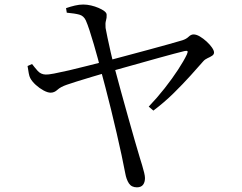

<svg xmlns="http://www.w3.org/2000/svg" viewBox="-20 -771 1040 826"><path d="M267.3 -716.4 264.1 -736Q283.4 -742.7 302.3 -747.1Q321.1 -751.5 337.9 -751.5Q354.4 -751.5 371.6 -747.5Q388.8 -743.5 403.9 -737Q419 -730.6 428.9 -723.1Q438.8 -715.5 438.8 -707.8Q439.6 -694.4 436 -682.8Q432.4 -671.3 434.2 -650.8Q436.8 -637.1 442.5 -608.8Q448.3 -580.6 456 -547.3Q463.6 -513.9 471.2 -486Q484.2 -435.9 500.2 -378.7Q516.1 -321.4 531.5 -266.2Q546.9 -210.9 560.1 -165.4Q573.3 -119.8 581.3 -93.2Q586 -77.6 591.4 -60.3Q596.7 -42.9 600.2 -28.1Q603.7 -13.4 603.7 -5.1Q603.7 13.2 595.3 24Q586.9 34.9 568.9 34.9Q545.9 34.9 534.6 17.9Q523.4 0.8 518.8 -25.8Q512.9 -58.1 503.2 -102.8Q493.6 -147.5 481.9 -198.2Q470.1 -248.9 457.7 -299.8Q445.2 -350.7 433.5 -395.2Q421.9 -439.6 413.2 -471.5Q409.2 -489.1 401.1 -518.4Q393 -547.8 383.6 -580.4Q374.2 -613.1 364.9 -641.1Q355.6 -669 349.2 -683.2Q340 -703 321.1 -708.1Q302.2 -713.3 267.3 -716.4ZM117.9 -495.6Q128.4 -481.6 141.9 -466.3Q155.3 -451.1 176.2 -450.3Q186.1 -449.5 212.7 -454.6Q239.4 -459.7 276.8 -468.3Q314.2 -476.9 355.9 -487.7Q397.6 -498.5 436.9 -508.3Q469.9 -517.1 518 -529.9Q566.1 -542.7 616 -556.2Q665.9 -569.8 706.4 -581Q747 -592.2 764.9 -597.8Q781.5 -603.2 791.6 -613Q801.7 -622.9 812.6 -622.9Q825.1 -622.9 840 -614Q854.9 -605.1 868.9 -592.3Q882.8 -579.5 891.8 -566.6Q900.8 -553.6 900.8 -545.3Q900.8 -536.6 892.3 -531.1Q883.9 -525.5 872.8 -520.7Q861.7 -515.8 854.1 -507Q832.8 -482.6 800.3 -446.5Q767.7 -410.3 727.5 -370.6Q687.2 -330.9 639.9 -295.2L619.8 -312.3Q656.1 -350.3 688.5 -391.5Q720.9 -432.7 745.9 -471Q770.9 -509.3 783.8 -536.5Q789.4 -548.8 786.2 -551.1Q783 -553.3 773.6 -551.3Q757.8 -547.5 728.6 -539.8Q699.3 -532.1 661.8 -521.6Q624.2 -511.2 584.7 -500Q545.2 -488.8 508.9 -478.8Q472.6 -468.8 446.2 -461.2Q415 -452.4 378.1 -441.2Q341.2 -430 310.3 -420.5Q279.4 -411 267.3 -406.4Q240.4 -397.1 227.1 -384.7Q213.8 -372.3 197.9 -372.3Q185.2 -372.3 167.5 -381.8Q149.8 -391.3 134 -405.7Q118.1 -420.1 110.3 -434.7Q106.1 -442.4 103.7 -455.8Q101.2 -469.2 98.6 -487Z"/></svg>

Font: Noto Serif JP
Style: Regular
Weight: 200
Designer: Ryoko NISHIZUKA 西塚涼子 (kana & ideographs); Frank Grießhammer (Latin, Greek & Cyrillic); Wenlong ZHANG 张文龙 (bopomofo); San
Foundry: Adobe
Version: Version 2.001;hotconv 1.1.0;makeotfexe 2.6.0